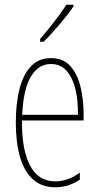

<svg xmlns="http://www.w3.org/2000/svg" viewBox="-20 -783 420 813"><path d="M195 -537Q248 -537 278 -503Q308 -469 321 -415Q334 -361 334 -301V-273H73Q72 -148 107.5 -81.5Q143 -15 214 -15Q240 -15 266 -24Q292 -33 318 -52V-22Q297 -8 271 1Q245 10 214 10Q157 10 120 -23Q83 -56 65 -117.5Q47 -179 47 -264Q47 -347 63 -408Q79 -469 112 -503Q145 -537 195 -537ZM195 -512Q143 -512 111 -459Q79 -406 74 -297H310Q311 -356 299.5 -404.5Q288 -453 262.5 -482.5Q237 -512 195 -512ZM291 -756Q279 -738 263 -717.5Q247 -697 229.5 -676.5Q212 -656 195.5 -638Q179 -620 164 -606H150V-618Q173 -645 191.5 -668Q210 -691 227 -714Q244 -737 261 -763H291Z"/></svg>

Font: Noto Sans Khmer ExtraCondensed Thin
Style: Regular
Weight: 250
Width: 2
Designer: Danh Hong and the Monotype Design Team
Foundry: Monotype Imaging Inc.
Version: Version 2.004